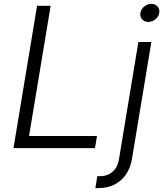

<svg xmlns="http://www.w3.org/2000/svg" viewBox="-20 -757 834 981"><path d="M48.8 0 169.4 -727.5H238.8L128.4 -62H475.6L465.3 0ZM687 -542.5H753.4L654.3 54.7Q646.5 101.1 623.5 134.5Q600.6 168 564.9 186Q529.3 204.1 482.9 204.1H467.3L477.1 143.1H491.7Q529.8 143.1 555.7 120.1Q581.5 97.2 588.4 53.7ZM737.8 -645Q717.8 -645 706.1 -658.4Q694.3 -671.9 697.3 -690.9Q700.7 -710.4 717 -723.9Q733.4 -737.3 752.9 -737.3Q772.9 -737.3 784.9 -723.9Q796.9 -710.4 793.5 -690.9Q790.5 -671.9 773.9 -658.4Q757.3 -645 737.8 -645Z"/></svg>

Font: Inter 16pt Light
Style: Italic
Weight: 300
Italic angle: -9.3988°
Version: Version 4.001;git-66647c0bb